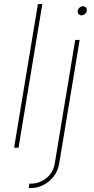

<svg xmlns="http://www.w3.org/2000/svg" viewBox="-20 -748 475 972"><path d="M194.3 -727.5 73.7 0H51.3L171.9 -727.5ZM360.8 -545.9H383.3L279.8 79.1Q273.4 117.7 251.5 145.8Q229.5 173.8 198.7 189Q168 204.1 134.3 204.1H125.5L128.9 181.6H137.7Q178.2 181.6 213.9 154.3Q249.5 127 257.3 79.1ZM392.6 -670.4Q383.3 -670.4 377.7 -677.2Q372.1 -684.1 373.5 -693.4Q375 -703.1 383.1 -709.7Q391.1 -716.3 400.4 -716.3Q410.2 -716.3 415.5 -709.7Q420.9 -703.1 419.4 -693.4Q418 -684.1 410.2 -677.2Q402.3 -670.4 392.6 -670.4Z"/></svg>

Font: Inter Thin
Style: Italic
Weight: 250
Italic angle: -9.3988°
Designer: Rasmus Andersson
Foundry: rsms
Version: Version 4.001;git-66647c0bb